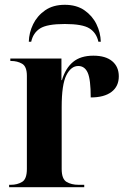

<svg xmlns="http://www.w3.org/2000/svg" viewBox="-20 -780 529 800"><path d="M18 0V-10H25Q52 -10 72 -22Q92 -34 92 -76V-464Q92 -503 72 -514.5Q52 -526 26 -526H23V-536H236V-446H238Q253 -496 284.5 -522Q316 -548 369 -548Q420 -548 447.5 -525Q475 -502 475 -462Q475 -420 444.5 -397Q414 -374 358 -374Q358 -449 345.5 -477Q333 -505 306 -505Q276 -505 256.5 -466.5Q237 -428 237 -334V-76Q237 -34 257.5 -22Q278 -10 307 -10H331V0ZM100 -606Q101 -644 118 -679Q135 -714 168 -737Q201 -760 250 -760Q299 -760 332 -737Q365 -714 382 -679Q399 -644 400 -606H390Q382 -643 353 -661.5Q324 -680 250 -680Q176 -680 147 -661.5Q118 -643 110 -606Z"/></svg>

Font: Noto Serif Display SemiCondensed
Style: Bold
Weight: 700
Width: 4
Designer: Monotype Design Team
Foundry: Monotype Imaging Inc.
Version: Version 2.009